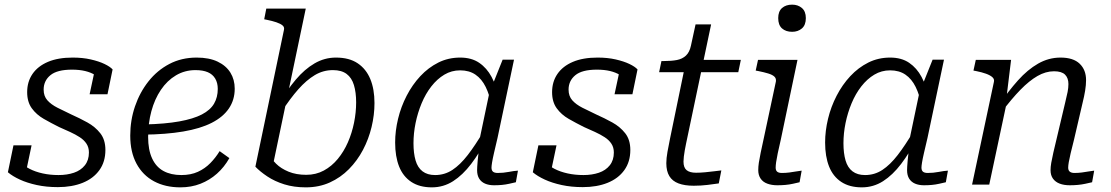

<svg xmlns="http://www.w3.org/2000/svg" viewBox="-20 -795 4785 827"><path d="M229 11Q180 11 138.5 2Q97 -7 65.5 -21.5Q34 -36 14 -53L38 -169H116L88 -36Q73 -44 67 -53.5Q61 -63 62 -74.5Q63 -86 67 -98Q82 -81 107 -68Q132 -55 164 -48Q196 -41 232 -41Q269 -41 298.5 -51Q328 -61 345.5 -83Q363 -105 363 -138Q363 -160 352.5 -176Q342 -192 323.5 -204Q305 -216 282 -226.5Q259 -237 234 -248Q200 -265 168.5 -283Q137 -301 117 -328.5Q97 -356 97 -398Q97 -443 120 -476.5Q143 -510 186.5 -528.5Q230 -547 293 -547Q336 -547 371 -539Q406 -531 430 -519.5Q454 -508 465 -496L443 -389H366L388 -492Q396 -491 404 -484.5Q412 -478 416.5 -467.5Q421 -457 420 -444Q408 -460 390 -471.5Q372 -483 347 -489Q322 -495 290 -495Q226 -495 197 -471Q168 -447 168 -409Q168 -381 184 -363Q200 -345 227.5 -331Q255 -317 287 -302Q323 -286 356.5 -267.5Q390 -249 412 -221Q434 -193 434 -149Q434 -98 408 -62Q382 -26 336 -7.5Q290 11 229 11Z M757 12Q692 12 643.5 -14Q595 -40 568 -90Q541 -140 541 -211Q541 -277 561.5 -337Q582 -397 619.5 -444.5Q657 -492 709.5 -519.5Q762 -547 827 -547Q881 -547 917.5 -529.5Q954 -512 972.5 -482Q991 -452 991 -413Q991 -365 966 -328Q941 -291 892 -266Q843 -241 769 -228.5Q695 -216 597 -215L603 -259Q691 -261 752 -272Q813 -283 849.5 -302Q886 -321 902 -348.5Q918 -376 918 -412Q918 -438 907 -456.5Q896 -475 875 -484Q854 -493 822 -493Q776 -493 738 -470.5Q700 -448 673 -408Q646 -368 632 -316Q618 -264 618 -205Q618 -150 635 -113Q652 -76 684 -58.5Q716 -41 761 -41Q802 -41 832.5 -55Q863 -69 886 -92.5Q909 -116 926 -144L968 -114Q946 -75 914.5 -47Q883 -19 843.5 -3.5Q804 12 757 12Z M1299 -42Q1341 -42 1375 -60.5Q1409 -79 1435 -110.5Q1461 -142 1478.5 -182Q1496 -222 1505 -266.5Q1514 -311 1514 -354Q1514 -397 1504.5 -428.5Q1495 -460 1473 -476.5Q1451 -493 1414 -493Q1372 -493 1336 -471.5Q1300 -450 1265 -410.5Q1230 -371 1193 -314L1180 -346Q1216 -407 1254 -452Q1292 -497 1335 -522Q1378 -547 1427 -547Q1484 -547 1520.5 -522.5Q1557 -498 1575 -454.5Q1593 -411 1593 -351Q1593 -300 1580.5 -248Q1568 -196 1543.5 -149.5Q1519 -103 1483 -66.5Q1447 -30 1400.5 -9Q1354 12 1297 12Q1246 12 1204.5 -1Q1163 -14 1131.5 -35Q1100 -56 1080 -77L1203 -666Q1206 -678 1197 -685.5Q1188 -693 1170.5 -699Q1153 -705 1128 -710L1118 -712L1127 -758H1297L1153 -71Q1146 -77 1141.5 -85Q1137 -93 1135 -101Q1133 -109 1134 -117Q1135 -125 1138 -133Q1148 -111 1169 -90Q1190 -69 1223 -55.5Q1256 -42 1299 -42Z M2127 -376 2098 -337Q2089 -386 2072 -420.5Q2055 -455 2028 -473.5Q2001 -492 1962 -492Q1925 -492 1894 -473.5Q1863 -455 1838 -423Q1813 -391 1796 -350Q1779 -309 1770 -265Q1761 -221 1761 -178Q1761 -135 1770 -104Q1779 -73 1800 -57Q1821 -41 1854 -41Q1895 -41 1928.5 -63Q1962 -85 1994.5 -127Q2027 -169 2063 -230L2078 -200Q2046 -137 2009.5 -89Q1973 -41 1931.5 -14.5Q1890 12 1840 12Q1787 12 1751.5 -11.5Q1716 -35 1699 -78Q1682 -121 1682 -181Q1682 -231 1694.5 -283Q1707 -335 1731.5 -382.5Q1756 -430 1790.5 -467Q1825 -504 1868 -525.5Q1911 -547 1962 -547Q2011 -547 2044 -524.5Q2077 -502 2097.5 -463.5Q2118 -425 2127 -376ZM2194 -538 2123 -201Q2114 -163 2108 -137Q2102 -111 2099.5 -95.5Q2097 -80 2097 -73Q2097 -61 2103.5 -55.5Q2110 -50 2124 -50Q2148 -50 2171 -54.5Q2194 -59 2211 -60L2202 -10Q2189 -7 2173.5 -3.5Q2158 0 2142 1.5Q2126 3 2108 3Q2086 3 2069.5 -4Q2053 -11 2044 -25.5Q2035 -40 2035 -62Q2035 -74 2037.5 -102.5Q2040 -131 2045 -165L2039 -163L2090 -406L2095 -413L2145 -538Z M2490 11Q2441 11 2399.5 2Q2358 -7 2326.5 -21.5Q2295 -36 2275 -53L2299 -169H2377L2349 -36Q2334 -44 2328 -53.5Q2322 -63 2323 -74.5Q2324 -86 2328 -98Q2343 -81 2368 -68Q2393 -55 2425 -48Q2457 -41 2493 -41Q2530 -41 2559.5 -51Q2589 -61 2606.5 -83Q2624 -105 2624 -138Q2624 -160 2613.5 -176Q2603 -192 2584.5 -204Q2566 -216 2543 -226.5Q2520 -237 2495 -248Q2461 -265 2429.5 -283Q2398 -301 2378 -328.5Q2358 -356 2358 -398Q2358 -443 2381 -476.5Q2404 -510 2447.5 -528.5Q2491 -547 2554 -547Q2597 -547 2632 -539Q2667 -531 2691 -519.5Q2715 -508 2726 -496L2704 -389H2627L2649 -492Q2657 -491 2665 -484.5Q2673 -478 2677.5 -467.5Q2682 -457 2681 -444Q2669 -460 2651 -471.5Q2633 -483 2608 -489Q2583 -495 2551 -495Q2487 -495 2458 -471Q2429 -447 2429 -409Q2429 -381 2445 -363Q2461 -345 2488.5 -331Q2516 -317 2548 -302Q2584 -286 2617.5 -267.5Q2651 -249 2673 -221Q2695 -193 2695 -149Q2695 -98 2669 -62Q2643 -26 2597 -7.5Q2551 11 2490 11Z M2968 5Q2929 5 2902.5 -5Q2876 -15 2863 -36.5Q2850 -58 2850 -92Q2850 -113 2855 -141Q2860 -169 2866 -198L2933 -523L2976 -537H3171L3160 -484H2819L2829 -532H2839Q2872 -532 2895.5 -536.5Q2919 -541 2934.5 -555.5Q2950 -570 2956 -598L2976 -690H3043L2935 -176Q2932 -162 2929.5 -147.5Q2927 -133 2925.5 -120.5Q2924 -108 2924 -99Q2924 -73 2937.5 -62Q2951 -51 2978 -51Q2996 -51 3017.5 -53Q3039 -55 3058 -57.5Q3077 -60 3087 -61L3076 -5Q3056 -2 3027.5 1.5Q2999 5 2968 5Z M3246 -62Q3246 -77 3248.5 -94Q3251 -111 3256.5 -137.5Q3262 -164 3271 -205L3322 -444Q3324 -457 3315.5 -465Q3307 -473 3289 -478.5Q3271 -484 3246 -489L3235 -491L3245 -537H3415L3343 -193Q3335 -159 3330 -135Q3325 -111 3323 -96.5Q3321 -82 3321 -73Q3321 -61 3327.5 -55.5Q3334 -50 3348 -50Q3364 -50 3379.5 -52Q3395 -54 3409 -56.5Q3423 -59 3433 -60L3424 -10Q3411 -7 3395.5 -3.5Q3380 0 3363 1.5Q3346 3 3328 3Q3304 3 3285 -4Q3266 -11 3256 -26Q3246 -41 3246 -62ZM3332 -717Q3332 -746 3348.5 -760.5Q3365 -775 3392 -775Q3417 -775 3434 -760.5Q3451 -746 3451 -717Q3451 -687 3434 -672.5Q3417 -658 3392 -658Q3365 -658 3348.5 -672.5Q3332 -687 3332 -717Z M3979 -376 3950 -337Q3941 -386 3924 -420.5Q3907 -455 3880 -473.5Q3853 -492 3814 -492Q3777 -492 3746 -473.5Q3715 -455 3690 -423Q3665 -391 3648 -350Q3631 -309 3622 -265Q3613 -221 3613 -178Q3613 -135 3622 -104Q3631 -73 3652 -57Q3673 -41 3706 -41Q3747 -41 3780.5 -63Q3814 -85 3846.5 -127Q3879 -169 3915 -230L3930 -200Q3898 -137 3861.5 -89Q3825 -41 3783.5 -14.5Q3742 12 3692 12Q3639 12 3603.5 -11.5Q3568 -35 3551 -78Q3534 -121 3534 -181Q3534 -231 3546.5 -283Q3559 -335 3583.5 -382.5Q3608 -430 3642.5 -467Q3677 -504 3720 -525.5Q3763 -547 3814 -547Q3863 -547 3896 -524.5Q3929 -502 3949.5 -463.5Q3970 -425 3979 -376ZM4046 -538 3975 -201Q3966 -163 3960 -137Q3954 -111 3951.5 -95.5Q3949 -80 3949 -73Q3949 -61 3955.5 -55.5Q3962 -50 3976 -50Q4000 -50 4023 -54.5Q4046 -59 4063 -60L4054 -10Q4041 -7 4025.5 -3.5Q4010 0 3994 1.5Q3978 3 3960 3Q3938 3 3921.5 -4Q3905 -11 3896 -25.5Q3887 -40 3887 -62Q3887 -74 3889.5 -102.5Q3892 -131 3897 -165L3891 -163L3942 -406L3947 -413L3997 -538Z M4167 0H4241L4320 -371L4316 -381L4335 -537H4183L4173 -491L4184 -489Q4209 -484 4227 -477.5Q4245 -471 4254.5 -462.5Q4264 -454 4261 -442ZM4606 -193 4643 -352Q4650 -380 4654 -404.5Q4658 -429 4658 -450Q4658 -494 4630.5 -520.5Q4603 -547 4548 -547Q4497 -547 4451.5 -521Q4406 -495 4364.5 -448.5Q4323 -402 4282 -342L4295 -313Q4337 -369 4375 -408Q4413 -447 4448.5 -467.5Q4484 -488 4520 -488Q4553 -488 4567.5 -473.5Q4582 -459 4582 -433Q4582 -417 4578.5 -399Q4575 -381 4568 -353L4533 -205Q4523 -164 4517 -137.5Q4511 -111 4508 -93.5Q4505 -76 4505 -62Q4505 -40 4515.5 -25.5Q4526 -11 4544.5 -4Q4563 3 4588 3Q4605 3 4622 1.5Q4639 0 4655 -3.5Q4671 -7 4684 -10L4693 -60Q4683 -59 4669 -56.5Q4655 -54 4639.5 -52Q4624 -50 4608 -50Q4595 -50 4588 -55.5Q4581 -61 4581 -73Q4581 -82 4583.5 -96.5Q4586 -111 4591.5 -134.5Q4597 -158 4606 -193Z"/></svg>

Font: Roboto Serif 20pt Light
Style: Italic
Weight: 300
Italic angle: -10°
Version: Version 1.007